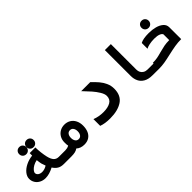

<svg xmlns="http://www.w3.org/2000/svg" viewBox="150 -1706 2699 2699"><g transform="rotate(-45 1500.0 -356.5)"><path d="M347.5 -87.5Q258.5 -40.5 184 -40.5Q135 -40.5 95.5 -61Q56 -81.5 33.5 -117.2Q11 -153 11 -197.5Q11 -244.5 46 -288Q81 -331.5 141 -361.5Q201 -391.5 272.5 -399.5V-448.5H385.5Q385.5 -399.5 392.2 -343.8Q399 -288 409 -244.5Q424 -181 451.5 -151.2Q479 -121.5 525.5 -121.5H602V0H505.5Q447.5 0 411 -22.5Q374.5 -45 347.5 -87.5ZM210.5 -136Q260 -136 307 -166.5Q288.5 -215.5 285.5 -228.5Q281.5 -247.5 278.8 -263.5Q276 -279.5 273 -308.5Q232 -301 198.2 -281.8Q164.5 -262.5 145.2 -239.2Q126 -216 126 -197Q126 -179.5 137.2 -165.5Q148.5 -151.5 167.8 -143.8Q187 -136 210.5 -136ZM157.5 -542Q157.5 -572.5 177.5 -592.5Q197.5 -612.5 228.5 -612.5Q259 -612.5 279.2 -592.5Q299.5 -572.5 299.5 -542Q299.5 -511.5 279.2 -491.2Q259 -471 228.5 -471Q197.5 -471 177.5 -491.2Q157.5 -511.5 157.5 -542ZM300.5 -539.5Q300.5 -570 320.5 -590Q340.5 -610 371.5 -610Q402 -610 422.2 -590Q442.5 -570 442.5 -539.5Q442.5 -509 422.2 -488.8Q402 -468.5 371.5 -468.5Q340.5 -468.5 320.5 -488.8Q300.5 -509 300.5 -539.5Z M782 -31Q757.5 -13.5 727.8 -6.8Q698 0 654.5 0H598V-121.5H654.5Q672.5 -121.5 692.8 -126Q713 -130.5 730 -141Q726.5 -151.5 725.5 -168Q724.5 -184.5 724.5 -209.5Q724.5 -261 747.8 -301.8Q771 -342.5 811 -365Q851 -387.5 899.5 -387.5Q950.5 -387.5 991 -363.8Q1031.5 -340 1054.5 -295.2Q1077.5 -250.5 1077.5 -190.5Q1077.5 -130.5 1058 -85Q1038.5 -39.5 999.2 -13.8Q960 12 902.5 12Q865.5 12 834.8 1Q804 -10 782 -31ZM900.5 -99.5Q932.5 -99.5 950 -124.5Q967.5 -149.5 967.5 -188.5Q967.5 -227 950 -251.8Q932.5 -276.5 900.5 -276.5Q868.5 -276.5 851 -251.8Q833.5 -227 833.5 -188.5Q833.5 -149.5 851 -124.5Q868.5 -99.5 900.5 -99.5Z M1244.5 -18.5V-152.5Q1322.5 -121.5 1414.5 -121.5Q1502.5 -121.5 1555.8 -152Q1609 -182.5 1609 -250Q1609 -289.5 1577 -341.8Q1545 -394 1504.5 -440.2Q1464 -486.5 1412.5 -539.5L1400.5 -552H1580.5Q1634.5 -500 1670.2 -458Q1706 -416 1730.2 -362.8Q1754.5 -309.5 1754.5 -248Q1754.5 -113.5 1663 -52.8Q1571.5 8 1418 8Q1314 8 1244.5 -18.5Z M2044 -209.5V-725H2163V-216.5Q2163 -186.5 2176.2 -161.8Q2189.5 -137 2215.2 -122.2Q2241 -107.5 2277.5 -107.5H2402V0L2265 -1Q2189 -1 2139.2 -29.2Q2089.5 -57.5 2066.8 -104.5Q2044 -151.5 2044 -209.5Z M2481.5 -314.5V-429Q2534 -459 2649.5 -459Q2715 -459 2775 -443.5Q2835 -428 2873.2 -394.8Q2911.5 -361.5 2911.5 -311L2912 -75.5Q2846 -75.5 2786 -65.5Q2726 -55.5 2642.5 -36.5Q2562.5 -18 2507.8 -9Q2453 0 2394.5 0V-121.5Q2445 -121.5 2485 -129Q2525 -136.5 2579 -152Q2638 -168 2681.5 -176.2Q2725 -184.5 2783 -184.5V-299.5Q2775 -320.5 2740.8 -334.2Q2706.5 -348 2649 -348Q2595 -348 2550 -338.5Q2505 -329 2481.5 -314.5ZM2629.5 -582Q2629.5 -612.5 2649.5 -632.5Q2669.5 -652.5 2700.5 -652.5Q2731 -652.5 2751.2 -632.5Q2771.5 -612.5 2771.5 -582Q2771.5 -551.5 2751.2 -531.2Q2731 -511 2700.5 -511Q2669.5 -511 2649.5 -531.2Q2629.5 -551.5 2629.5 -582Z"/></g></svg>

Font: JuliaMono ExtraBold
Style: Regular
Weight: 800
Monospace: yes
Designer: cormullion
Foundry: corm
Version: Version 0.055; ttfautohint (v1.8.4)